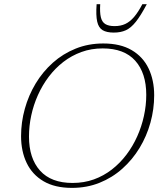

<svg xmlns="http://www.w3.org/2000/svg" viewBox="-20 -904 782 934"><path d="M121 -239.5Q121 -134 174.8 -74Q228.5 -14 333 -14Q388.5 -14 436.5 -31.2Q484.5 -48.5 524.2 -79.5Q564 -110.5 595 -151.5Q626 -192.5 647.5 -240.5Q669 -288.5 680.2 -340Q691.5 -391.5 691.5 -442.5Q691.5 -548.5 638 -608.5Q584.5 -668.5 479.5 -668.5Q424 -668.5 376 -651Q328 -633.5 288.2 -602.8Q248.5 -572 217.2 -530.8Q186 -489.5 164.5 -441.5Q143 -393.5 132 -342.2Q121 -291 121 -239.5ZM730 -440.5Q730 -373 711.8 -307.2Q693.5 -241.5 659 -184.5Q624.5 -127.5 575.2 -83.5Q526 -39.5 464.2 -14.8Q402.5 10 330 10Q247 10 192 -22.2Q137 -54.5 109.8 -111.2Q82.5 -168 82.5 -242Q82.5 -309.5 100.8 -375Q119 -440.5 153.5 -497.8Q188 -555 237 -598.8Q286 -642.5 348 -667.5Q410 -692.5 482.5 -692.5Q565.5 -692.5 620.5 -660.2Q675.5 -628 702.8 -571Q730 -514 730 -440.5ZM537.5 -777Q567 -777 589.5 -787.5Q612 -798 632 -821.2Q652 -844.5 672.5 -883.5H694Q665 -828.5 641.2 -798.5Q617.5 -768.5 592.5 -757Q567.5 -745.5 533.5 -745.5Q499 -745.5 479.2 -757.2Q459.5 -769 452.8 -799Q446 -829 450 -883.5H467.5Q465 -844 470.5 -820.5Q476 -797 492.2 -787Q508.5 -777 537.5 -777Z"/></svg>

Font: Newsreader ExtraLight
Style: Italic
Weight: 250
Italic angle: -17°
Designer: Hugues Gentile
Foundry: Production Type
Version: Version 1.003